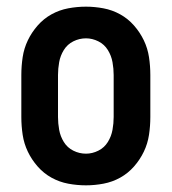

<svg xmlns="http://www.w3.org/2000/svg" viewBox="-20 -548 515 576"><path d="M238 8Q211 8 184.5 3Q158 -2 134.5 -15Q111 -28 93 -48.5Q75 -69 63.5 -93Q52 -117 48 -143.5Q44 -170 44 -197V-323Q44 -350 48 -376.5Q52 -403 63.5 -427Q75 -451 93 -471.5Q111 -492 134.5 -505Q158 -518 184.5 -523Q211 -528 238 -528Q264 -528 290.5 -523Q317 -518 340.5 -505Q364 -492 382 -471.5Q400 -451 411.5 -427Q423 -403 427 -376.5Q431 -350 431 -323V-197Q431 -170 427 -143.5Q423 -117 411.5 -93Q400 -69 382 -48.5Q364 -28 340.5 -15Q317 -2 290.5 3Q264 8 238 8ZM238 -87Q257 -87 275 -96Q293 -105 303.5 -122Q314 -139 317.5 -158.5Q321 -178 321 -197V-323Q321 -342 317.5 -361.5Q314 -381 303.5 -398Q293 -415 275 -424Q257 -433 238 -433Q218 -433 200 -424Q182 -415 171.5 -398Q161 -381 157.5 -361.5Q154 -342 154 -323V-197Q154 -178 157.5 -158.5Q161 -139 171.5 -122Q182 -105 200 -96Q218 -87 238 -87Z"/></svg>

Font: Iosevka QP
Style: Bold
Weight: 700
Designer: Belleve Invis
Foundry: Belleve Invis
Version: Version 20.0.0; ttfautohint (v1.8.4)